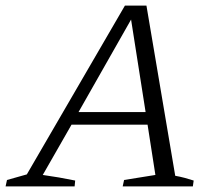

<svg xmlns="http://www.w3.org/2000/svg" viewBox="-53 -667 774 687"><path d="M574 -38Q591 -35 608 -30.5Q625 -26 640 -21L637 0H386L391 -23L503 -41L475 -221H203L100 -41Q129 -37 158 -32Q187 -27 216 -21L214 0H-33L-28 -23L43 -43L394 -647H471ZM228 -266H468L416 -597Z"/></svg>

Font: Piazzolla SC Light
Style: Italic
Weight: 300
Italic angle: -11.3°
Designer: Juan Pablo del Peral
Foundry: Huerta Tipografica
Version: Version 1.330